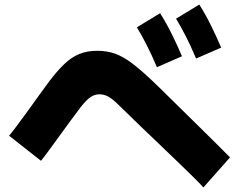

<svg xmlns="http://www.w3.org/2000/svg" viewBox="-20 -840 1040 843"><path d="M990 -149 873 -17Q858 -34 832 -59.5Q806 -85 771.5 -118.5Q737 -152 694 -193Q651 -234 602.5 -280.5Q554 -327 501 -379Q475 -405 456 -415.5Q437 -426 417 -426Q395 -426 376.5 -413Q358 -400 333 -368Q315 -344 291 -311.5Q267 -279 242 -244.5Q217 -210 195.5 -180.5Q174 -151 160 -134L20 -244Q31 -257 53.5 -287Q76 -317 102.5 -353.5Q129 -390 153.5 -424.5Q178 -459 194 -480Q231 -529 262.5 -559Q294 -589 328.5 -603Q363 -617 407 -617Q450 -617 485 -604.5Q520 -592 558 -563.5Q596 -535 647 -487Q658 -477 689 -446.5Q720 -416 761.5 -375Q803 -334 847 -291Q891 -248 929 -210Q967 -172 990 -149ZM841 -583Q816 -642 795 -682.5Q774 -723 753 -758L855 -820Q884 -774 907.5 -726Q931 -678 951 -631ZM669 -545Q644 -604 623 -644.5Q602 -685 581 -720L683 -782Q712 -736 735.5 -688Q759 -640 779 -593Z"/></svg>

Font: Murecho Thin Black
Style: Regular
Weight: 900
Version: Version 1.010